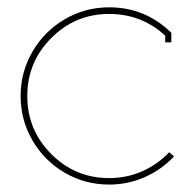

<svg xmlns="http://www.w3.org/2000/svg" viewBox="-20 -493 522 522"><path d="M276.9 8.8Q211.4 8.8 156 -23.4Q100.6 -55.7 68.4 -111.1Q36.1 -166.5 36.1 -231.9Q36.1 -297.4 68.4 -352.8Q100.6 -408.2 156 -440.7Q211.4 -473.1 276.9 -473.1Q373.5 -473.1 443.8 -405.8L445.8 -403.8V-377.9H429.2V-396Q365.2 -455.1 276.9 -455.1Q184.6 -455.1 119.4 -389.6Q54.2 -324.2 54.2 -231.9Q54.2 -139.6 119.4 -74.2Q184.6 -8.8 276.9 -8.8Q324.2 -8.8 366.5 -27.3Q408.7 -45.9 439.9 -79.1L453.1 -67.9Q419.4 -31.7 373.8 -11.5Q328.1 8.8 276.9 8.8Z"/></svg>

Font: Rawengulk
Style: Light
Weight: 300
Version: Version 0.92